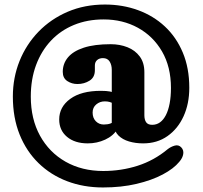

<svg xmlns="http://www.w3.org/2000/svg" viewBox="-20 -702 898 851"><path d="M485.7 -242.7Q475.2 -247 466.4 -249.9Q457.7 -252.7 444.1 -252.7Q422.8 -252.7 406.6 -239.2Q390.5 -225.7 390.5 -203.1Q390.5 -179.2 404.7 -164.6Q418.9 -150.1 440.1 -150.1Q457.2 -150.1 469.8 -154.7Q482.4 -159.4 489.5 -171.4L501.4 -131Q482.3 -99.7 446.1 -83.1Q409.9 -66.5 369.1 -66.5Q311.6 -66.5 277 -95.5Q242.4 -124.5 242.4 -172.5Q242.4 -227.9 291.1 -263.6Q339.8 -299.4 427 -299.4Q452.1 -299.4 467.1 -296.5Q482.1 -293.7 499.5 -286.2ZM654.6 -148.8Q673.8 -148.8 689 -159.6Q704.2 -170.5 715.1 -191.5Q726 -212.5 731.8 -242.9Q737.7 -273.4 737.7 -312.1Q737.7 -405.6 698.3 -473.7Q658.9 -541.7 591.5 -578.8Q524.1 -615.9 439.4 -615.9Q367.4 -615.9 307.9 -591.5Q248.5 -567.1 205.8 -521.7Q163.1 -476.2 139.8 -413.5Q116.5 -350.8 116.5 -273.9Q116.5 -174.8 157.3 -100.6Q198.2 -26.4 270.7 14.8Q343.3 55.9 437.6 55.9Q517.3 55.9 590.2 32.6Q663.2 9.2 723.1 -40.7Q736.8 -51.5 754 -56.5Q771.3 -61.4 783.2 -49Q794.9 -36.9 792.2 -19.5Q789.6 -2 774.6 15.3Q750.1 45.4 701.3 71.3Q652.5 97.2 585.1 113Q517.8 128.9 436.5 128.9Q350.4 128.9 277.6 101.2Q204.9 73.6 150.9 21.1Q96.9 -31.4 66.9 -105.9Q37 -180.3 37 -273.9Q37 -357.6 66.6 -431.5Q96.3 -505.3 150.8 -561.6Q205.4 -617.9 280.1 -649.9Q354.9 -681.9 445 -681.9Q523.3 -681.9 591.4 -657.1Q659.5 -632.4 710.5 -584.9Q761.5 -537.5 790.2 -469Q819 -400.5 819 -313Q819 -242.4 793.7 -186.8Q768.4 -131.2 722.5 -98.9Q676.7 -66.5 614.2 -66.5Q580.9 -66.5 552 -75Q523.1 -83.5 505 -101.4Q486.9 -119.3 486.1 -147.4L475.4 -150.9V-392.3Q475.4 -414.4 465.9 -429.4Q456.4 -444.4 436.2 -444.4Q419.9 -444.4 410.2 -435.5Q400.5 -426.6 400.5 -411.7V-390.6Q400.5 -359.3 377 -344.5Q353.5 -329.6 323.3 -329.6Q298.1 -329.6 278.1 -342.8Q258.2 -356 258.2 -383.5Q258.2 -420 281.3 -447.7Q304.4 -475.4 351.5 -490.7Q398.7 -506.1 470.4 -506.1Q511.4 -506.1 545.3 -492.5Q579.2 -479 599.5 -451.5Q619.9 -424.1 619.9 -381.7V-191.2Q619.9 -171.2 627.8 -160Q635.7 -148.8 654.6 -148.8Z"/></svg>

Font: Fraunces 144pt S100 Black
Style: Regular
Weight: 900
Version: Version 1.000